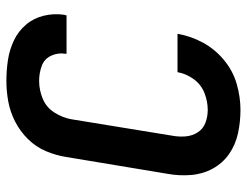

<svg xmlns="http://www.w3.org/2000/svg" viewBox="-108 -676 791 616"><g transform="rotate(-90 288.0 -367.5)"><path d="M244 8Q285 8 327 -4Q369 -16 404 -45Q439 -74 460 -113Q481 -152 488 -194H365Q360 -166 342.5 -142Q325 -118 298 -107.5Q271 -97 244 -97Q222 -97 202.5 -104.5Q183 -112 172 -129Q161 -146 159 -167Q157 -188 161 -210L214 -535Q219 -563 235.5 -589Q252 -615 280 -626.5Q308 -638 337 -638Q361 -638 384 -630Q407 -622 417.5 -600Q428 -578 424 -553V-550H547Q548 -554 549 -557Q554 -591 546 -623.5Q538 -656 517 -680.5Q496 -705 466.5 -719Q437 -733 404 -738Q371 -743 337 -743Q304 -743 271 -737Q238 -731 206.5 -715Q175 -699 150 -673.5Q125 -648 111.5 -616Q98 -584 93 -552L39 -227Q32 -189 35 -151Q38 -113 55.5 -81Q73 -49 102.5 -28.5Q132 -8 168.5 0Q205 8 244 8Z"/></g></svg>

Font: Iosevka Sparkle Oblique
Style: Bold
Weight: 700
Italic angle: -9°
Designer: Belleve Invis
Foundry: Belleve Invis
Version: Version 4.5.0; ttfautohint (v1.8.3)